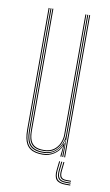

<svg xmlns="http://www.w3.org/2000/svg" viewBox="-83 -643 457 798"><g transform="rotate(10 145.5 -244.0)"><path d="M137 5Q119.8 5 106.4 1.8Q93 -1.5 83.5 -8.4Q74 -15.2 67.9 -25.9Q61.8 -36.5 58.9 -51.5Q56 -66.5 56 -86V-600H60V-86Q60 -62.8 64.4 -46.1Q68.8 -29.5 77.9 -19.1Q87 -8.8 101.8 -3.9Q116.5 1 137 1Q165 1 186.6 -14.6Q208.2 -30.2 217.2 -57.5H219.2L215.5 -6V0H211.2V-4.8L215.5 -44.5H214.5Q205.2 -22.5 183.9 -8.8Q162.5 5 137 5ZM227.2 0V-600H231.2V0ZM137 -11Q119.5 -11 107.1 -15.2Q94.8 -19.5 87 -28.5Q79.2 -37.5 75.6 -51.8Q72 -66 72 -86V-600H76V-86Q76 -60.5 82.2 -44.9Q88.5 -29.2 101.9 -22.1Q115.2 -15 137 -15Q163.8 -15 180.1 -27.1Q196.5 -39.2 203.9 -57Q211.2 -74.8 211.2 -91.2V-600H215.2V-91.2Q215.2 -74.5 207.6 -55.8Q200 -37 182.9 -24Q165.8 -11 137 -11ZM137 -3Q97.8 -3 80.9 -22.2Q64 -41.5 64 -86V-600H68V-86Q68 -43.8 84 -25.4Q100 -7 137 -7Q166.5 -7 184.5 -21Q202.5 -35 210.9 -54.8Q219.2 -74.5 219.2 -91.2V-600H223.2V0H219.2V-10L221.2 -72.2H219.2Q215 -46.2 193 -24.6Q171 -3 137 -3ZM213.8 20 209.8 56.8Q206.8 84 216.8 95.8Q226.8 107.5 252.5 107.5H272.5V111.5H252.5Q224.5 111.5 213.5 98.9Q202.5 86.2 205.8 56.8L209.8 20ZM231.8 20 227.8 56.8Q225.8 75.5 231.5 83.5Q237.2 91.5 252.5 91.5H272.5V95.5H252.5Q235 95.5 228.2 86.5Q221.5 77.5 223.8 56.8L227.8 20ZM222.8 20 218.8 56.8Q216.2 79.8 224.1 89.6Q232 99.5 252.5 99.5H272.5V103.5H252.5Q229.8 103.5 221 92.6Q212.2 81.8 214.8 56.8L218.8 20Z"/></g></svg>

Font: Big Shoulders Inline Display Thin Thin
Style: Regular
Weight: 250
Version: Version 2.002